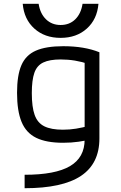

<svg xmlns="http://www.w3.org/2000/svg" viewBox="-20 -774 640 1014"><path d="M110 149Q272 149 349.5 103.5Q427 58 427 -37V-480L451 -435Q412 -448 375.5 -454Q339 -460 300 -460Q242 -460 208.5 -444Q175 -428 161.5 -389.5Q148 -351 148 -282Q148 -209 163 -167Q178 -125 214 -107Q250 -89 312 -89Q348 -89 381.5 -94.5Q415 -100 453 -110L464 -39Q433 -31 395 -25.5Q357 -20 313 -20Q225 -20 171.5 -46Q118 -72 94 -130Q70 -188 70 -284Q70 -376 93 -429.5Q116 -483 169.5 -506.5Q223 -530 314 -530Q426 -530 505 -498V-43Q505 90 407.5 155Q310 220 110 220ZM300 -574Q216 -574 161.5 -623Q107 -672 100 -754H184Q192 -702 223 -672Q254 -642 300 -642Q347 -642 377.5 -672Q408 -702 416 -754H500Q493 -672 438.5 -623Q384 -574 300 -574Z"/></svg>

Font: M PLUS Code Latin Expanded
Style: Regular
Weight: 400
Width: 7
Designer: Coji Morishita
Foundry: UNDERFOREST DESIGN
Version: Version 1.002; ttfautohint (v1.8.3)